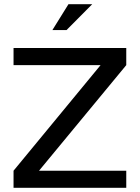

<svg xmlns="http://www.w3.org/2000/svg" viewBox="-20 -900 669 920"><path d="M585 -669.9V-587.9L167 -82H585V0H44.9V-82L461.9 -587.9H44.9V-669.9ZM231 -755.9 308.1 -879.9H421.9L298.8 -755.9Z"/></svg>

Font: LT Wave Text
Style: Regular
Weight: 400
Designer: Daniel Lyons
Version: Version 2.5 (Glyphs App)